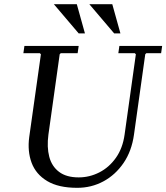

<svg xmlns="http://www.w3.org/2000/svg" viewBox="-20 -890 797 920"><path d="M552 -670H757L752 -635H681L676 -630L622 -245Q611 -166 572 -109Q533 -52 475.5 -21Q418 10 350 10Q260 10 206 -22.5Q152 -55 131.5 -110Q111 -165 120 -233L176 -630L171 -635H92L97 -670H357L352 -635H271L266 -630L212 -245Q204 -185 216 -139Q228 -93 263 -66.5Q298 -40 357 -40Q409 -40 456 -64Q503 -88 535.5 -134Q568 -180 577 -245L631 -630L626 -635H547ZM238 -870H348L387 -730H357ZM408 -870H518L557 -730H527Z"/></svg>

Font: Brygada 1918
Style: Italic
Weight: 400
Italic angle: -8°
Designer: Mateusz Machalski | Borys Kosmynka | Przemek Hoffer
Foundry: NIEPODLEGLA 2018
Version: Version 3.006